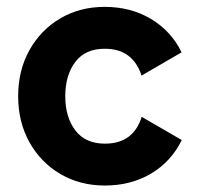

<svg xmlns="http://www.w3.org/2000/svg" viewBox="-20 -541 597 573"><path d="M174.8 -253.9Q174.8 -191.4 204.8 -151.9Q234.9 -112.3 293 -112.3Q336.9 -112.3 364 -133.1Q391.1 -153.8 402.8 -192.4L522.5 -123Q491.2 -59.1 431.2 -23.2Q371.1 12.7 293 12.7Q218.8 12.7 160.2 -21.7Q101.6 -56.2 67.9 -116.5Q34.2 -176.8 34.2 -253.9Q34.2 -331.1 67.9 -391.4Q101.6 -451.7 159.9 -486.1Q218.3 -520.5 292.5 -520.5Q370.1 -520.5 430.4 -484.6Q490.7 -448.7 522 -384.8L402.3 -315.4Q390.1 -354 363 -374.8Q335.9 -395.5 292.5 -395.5Q234.4 -395.5 204.6 -356Q174.8 -316.4 174.8 -253.9Z"/></svg>

Font: Giphurs
Style: Bold
Weight: 700
Version: Version 0.920; ttfautohint (v1.8.4.7-5d5b)